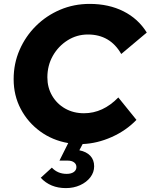

<svg xmlns="http://www.w3.org/2000/svg" viewBox="-20 -727 773 985"><path d="M318 238Q238 238 189 185L246 133Q276 165 322 165Q345 165 358.5 155.5Q372 146 372 130Q372 115 360 106Q348 97 328 97H285L330 7Q249 -7 186 -53Q123 -99 86.5 -168Q50 -237 50 -321Q50 -401 80.5 -471Q111 -541 164.5 -594Q218 -647 288.5 -677Q359 -707 440 -707Q538 -707 613.5 -669Q689 -631 733 -560L602 -450Q545 -550 431 -550Q374 -550 326.5 -520Q279 -490 251 -440.5Q223 -391 223 -330Q223 -278 247.5 -236Q272 -194 314.5 -170Q357 -146 411 -146Q508 -146 587 -227L680 -112Q627 -57 553 -24Q479 9 404 12L387 44Q423 51 443 72Q463 93 463 126Q463 157 443.5 182.5Q424 208 391 223Q358 238 318 238Z"/></svg>

Font: Red Hat Display Black
Style: Italic
Weight: 900
Italic angle: -12°
Designer: Pentagram, MCKL
Foundry: Pentagram, MCKL
Version: Version 1.023; ttfautohint (v1.8.3)